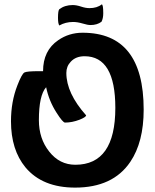

<svg xmlns="http://www.w3.org/2000/svg" viewBox="-20 -824 704 874"><path d="M96 -62Q30 -142 30 -272Q30 -361 59 -435Q79 -487 91 -494Q102 -500 157 -500H176Q176 -594 245 -641Q294 -675 356 -675Q634 -675 634 -325Q634 -177 573 -87Q494 30 322 30Q173 30 96 -62ZM365 -568Q325 -568 302 -543Q282 -522 282 -492Q282 -400 372 -299Q372 -291 342 -279Q308 -266 276 -266Q266 -266 238 -310Q203 -364 190 -427Q157 -390 157 -277Q157 -193 204 -134Q251 -74 323 -74Q505 -74 505 -333Q505 -568 365 -568ZM442 -725Q422 -710 392 -710Q379 -710 356 -717Q332 -724 313 -724Q278 -724 250 -708Q244 -716 244 -743Q244 -776 250 -782Q275 -801 311 -801Q328 -801 349 -794Q370 -787 387 -787Q422 -787 443 -804Q450 -804 450 -764Q450 -740 442 -725Z"/></svg>

Font: Bubblegum Sans
Style: Regular
Weight: 400
Designer: Angel Koziupa and Alejandro Paul
Foundry: Angel Koziupa and Alejandro Paul
Version: Version 1.001